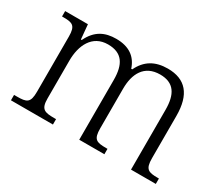

<svg xmlns="http://www.w3.org/2000/svg" viewBox="-102 -765 1123 986"><g transform="rotate(30 460.0 -272.0)"><path d="M33 0H282V-32H271C214 -32 191 -38 191 -102V-326C191 -417 229 -498 322 -498C407 -498 438 -446 438 -354V0H587V-32H579C521 -32 502 -39 502 -105V-340C502 -427 537 -498 631 -498C714 -498 745 -446 745 -354V0H892V-32H886C829 -32 809 -39 809 -105V-355C809 -483 755 -544 650 -544C576 -544 524 -514 493 -449H487C467 -510 421 -544 344 -544C279 -544 227 -521 193 -450H188L180 -536H45V-504H55C106 -504 127 -497 127 -433V-105C127 -39 108 -32 50 -32H33Z"/></g></svg>

Font: Noto Serif Bengali Light
Style: Regular
Weight: 300
Designer: Juan Bruce, Universal Thirst, Indian Type Foundry and the Monotype Design Team.
Foundry: Monotype Imaging Inc.
Version: Version 2.003